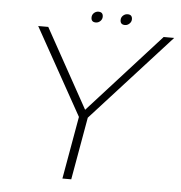

<svg xmlns="http://www.w3.org/2000/svg" viewBox="-54 -814 815 865"><g transform="rotate(5 354.0 -381.5)"><path d="M260 0 310 -283 91.5 -675H137L335 -317.5L659 -675H706.5L350 -283L300 0ZM348.5 -713.5Q327.5 -713.5 327.5 -734.5Q327.5 -746.5 336.2 -754.8Q345 -763 356.5 -763Q377.5 -763 377.5 -742Q377.5 -730.5 368.8 -722Q360 -713.5 348.5 -713.5ZM480.5 -713.5Q459 -713.5 459 -734.5Q459 -746.5 468 -754.8Q477 -763 488.5 -763Q509.5 -763 509.5 -742Q509.5 -730.5 500.5 -722Q491.5 -713.5 480.5 -713.5Z"/></g></svg>

Font: Anybody ExtraExpanded ExtraLight
Style: Italic
Weight: 200
Width: 8
Italic angle: -10°
Designer: Tyler Finck
Foundry: Etcetera Type Company
Version: Version 1.010; ttfautohint (v1.8.3) -l 8 -r 50 -G 200 -x 14 